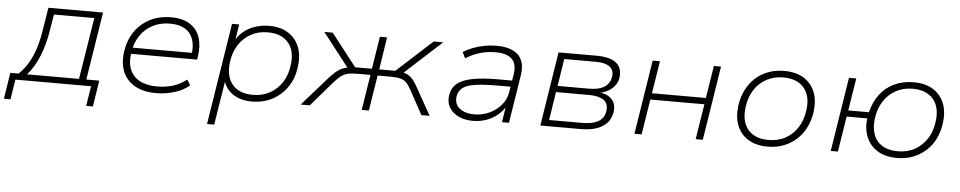

<svg xmlns="http://www.w3.org/2000/svg" viewBox="-64 -786 6280 1256"><g transform="rotate(5 3075.5 -157.5)"><path d="M-25 131 2 -41H56Q93 -76 118.5 -119.5Q144 -163 161.5 -217.5Q179 -272 189 -339L213 -487H572L501 -41H586L559 131H515L536 0H39L18 131ZM112 -41H453L518 -446H253L235 -338Q221 -248 190 -171Q159 -94 112 -41Z M963 8Q882 8 826.5 -22Q771 -52 746 -108Q721 -164 731 -242Q741 -316 778.5 -373Q816 -430 877.5 -462.5Q939 -495 1019 -495Q1095 -495 1142.5 -464.5Q1190 -434 1208 -380Q1226 -326 1215 -255L1212 -234H759L766 -275H1196L1172 -258Q1182 -319 1167 -363Q1152 -407 1114 -430Q1076 -453 1016 -453Q952 -453 902.5 -427.5Q853 -402 822 -357Q791 -312 781 -256L779 -244Q768 -178 787 -131.5Q806 -85 851.5 -60.5Q897 -36 966 -36Q1019 -36 1067 -50Q1115 -64 1159 -98L1181 -62Q1142 -28 1083 -10Q1024 8 963 8Z M1313 180 1419 -487H1466L1447 -369H1439Q1460 -410 1493.5 -438Q1527 -466 1570.5 -480.5Q1614 -495 1663 -495Q1737 -495 1787 -463.5Q1837 -432 1860 -376Q1883 -320 1872 -243Q1863 -169 1825 -112.5Q1787 -56 1727 -24Q1667 8 1590 8Q1518 8 1467.5 -25.5Q1417 -59 1402 -119H1408L1360 180ZM1595 -36Q1658 -36 1707 -63.5Q1756 -91 1787 -139.5Q1818 -188 1825 -252Q1838 -344 1793 -398Q1748 -452 1657 -452Q1594 -452 1545 -424.5Q1496 -397 1465.5 -348.5Q1435 -300 1427 -236Q1415 -143 1459.5 -89.5Q1504 -36 1595 -36Z M1912 0 2058 -166Q2091 -205 2116 -227Q2141 -249 2165.5 -259Q2190 -269 2225 -271L2203 -258L2025 -487H2080L2246 -274H2356L2390 -487H2437L2404 -274H2510L2743 -487H2806L2555 -258L2530 -272Q2564 -269 2586 -259.5Q2608 -250 2626 -228.5Q2644 -207 2666 -166L2759 0H2705L2618 -159Q2602 -189 2586 -205Q2570 -221 2546 -227Q2522 -233 2483 -233H2397L2360 0H2313L2350 -233H2265Q2225 -233 2200.5 -227Q2176 -221 2155.5 -205Q2135 -189 2109 -159L1972 0Z M3043 8Q2989 8 2948.5 -11.5Q2908 -31 2888 -65Q2868 -99 2874 -142Q2880 -191 2913.5 -220.5Q2947 -250 3014 -263.5Q3081 -277 3188 -277H3290L3283 -236H3187Q3090 -236 3034 -227Q2978 -218 2953 -196.5Q2928 -175 2923 -139Q2918 -90 2953.5 -62.5Q2989 -35 3049 -35Q3101 -35 3147.5 -56.5Q3194 -78 3225.5 -115.5Q3257 -153 3264 -200L3283 -317Q3294 -386 3261 -419Q3228 -452 3152 -452Q3100 -452 3051.5 -438Q3003 -424 2957 -395L2938 -435Q2968 -454 3004 -467.5Q3040 -481 3079 -488Q3118 -495 3155 -495Q3219 -495 3261.5 -475.5Q3304 -456 3322 -416Q3340 -376 3330 -314L3280 0H3234L3252 -116H3260Q3241 -80 3208.5 -51.5Q3176 -23 3134 -7.5Q3092 8 3043 8Z M3486 0 3563 -487H3813Q3872 -487 3909.5 -472.5Q3947 -458 3963.5 -429.5Q3980 -401 3975 -359Q3971 -329 3953 -305Q3935 -281 3906 -265.5Q3877 -250 3841 -245L3842 -251Q3901 -247 3932 -215.5Q3963 -184 3956 -132Q3948 -69 3895.5 -34.5Q3843 0 3750 0ZM3540 -41H3756Q3828 -41 3865.5 -64.5Q3903 -88 3908 -134Q3915 -181 3882.5 -204Q3850 -227 3787 -227H3569ZM3576 -268H3784Q3849 -268 3885 -292.5Q3921 -317 3926 -362Q3932 -403 3902 -425Q3872 -447 3812 -447H3604Z M4104 0 4181 -487H4229L4195 -274H4549L4583 -487H4630L4553 0H4506L4543 -232H4188L4151 0Z M4979 8Q4903 8 4851.5 -23.5Q4800 -55 4777.5 -111.5Q4755 -168 4765 -244Q4773 -300 4796 -346Q4819 -392 4855.5 -425.5Q4892 -459 4940 -477Q4988 -495 5045 -495Q5122 -495 5173 -463.5Q5224 -432 5246.5 -376Q5269 -320 5259 -244Q5251 -188 5228 -142Q5205 -96 5168.5 -62.5Q5132 -29 5084 -10.5Q5036 8 4979 8ZM4981 -36Q5045 -36 5093.5 -63.5Q5142 -91 5172.5 -139.5Q5203 -188 5211 -252Q5224 -344 5179 -398Q5134 -452 5043 -452Q4980 -452 4930.5 -424.5Q4881 -397 4851 -348.5Q4821 -300 4813 -236Q4801 -143 4845.5 -89.5Q4890 -36 4981 -36Z M5829 8Q5752 8 5701 -23Q5650 -54 5627 -108.5Q5604 -163 5612 -233H5477L5440 0H5393L5470 -487H5518L5484 -274H5620Q5636 -343 5674.5 -393Q5713 -443 5769.5 -469Q5826 -495 5894 -495Q5971 -495 6022 -463.5Q6073 -432 6095.5 -376Q6118 -320 6108 -244Q6100 -188 6077.5 -142Q6055 -96 6018 -62.5Q5981 -29 5933.5 -10.5Q5886 8 5829 8ZM5830 -36Q5894 -36 5942.5 -63.5Q5991 -91 6022 -139.5Q6053 -188 6060 -252Q6073 -344 6028 -398Q5983 -452 5892 -452Q5829 -452 5780 -424.5Q5731 -397 5700.5 -348.5Q5670 -300 5662 -236Q5650 -143 5694.5 -89.5Q5739 -36 5830 -36Z"/></g></svg>

Font: Nunito Sans 10pt SemiExpanded ExtraLight
Style: Italic
Weight: 250
Width: 6
Italic angle: -9°
Designer: Vernon Adams
Foundry: Vernon Adams
Version: Version 3.101;gftools[0.9.27]